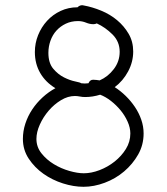

<svg xmlns="http://www.w3.org/2000/svg" viewBox="-20 -700 640 738"><path d="M532 -187Q532 -143 511 -106Q490 -69 457 -41Q424 -13 382.5 2.5Q341 18 301 18Q263 18 222 5Q181 -8 147 -32Q113 -56 90.5 -90Q68 -124 68 -166Q68 -196 77.5 -225Q87 -254 104 -279.5Q121 -305 144 -326Q167 -347 193 -361Q155 -384 134.5 -419.5Q114 -455 114 -500Q114 -534 126.5 -565Q139 -596 161 -620Q183 -644 213 -658Q243 -672 278 -672Q286 -680 296 -680L302 -679Q335 -673 369 -659Q403 -645 430 -622.5Q457 -600 474.5 -570Q492 -540 492 -502Q492 -462 472.5 -425.5Q453 -389 421 -365Q443 -351 463 -331.5Q483 -312 498.5 -289Q514 -266 523 -240Q532 -214 532 -187ZM440 -501Q440 -540 412.5 -567.5Q385 -595 352 -610Q346 -607 339 -607Q325 -607 310.5 -613Q296 -619 280 -619Q254 -619 233 -609Q212 -599 197 -582.5Q182 -566 174 -543.5Q166 -521 166 -497Q166 -458 184.5 -436Q203 -414 226 -402.5Q249 -391 269 -387Q289 -383 292 -380L306 -379L320 -380Q326 -394 338.5 -393.5Q351 -393 363 -391Q395 -405 417.5 -434.5Q440 -464 440 -501ZM481 -187Q481 -209 470.5 -232.5Q460 -256 443.5 -276Q427 -296 406.5 -312Q386 -328 365 -336Q336 -327 307 -327Q297 -327 287 -329Q277 -331 268 -331Q241 -331 214.5 -315Q188 -299 167 -274.5Q146 -250 133 -221Q120 -192 120 -166Q120 -135 139.5 -110.5Q159 -86 187 -69Q215 -52 246.5 -43Q278 -34 302 -34Q331 -34 362.5 -46Q394 -58 420.5 -79Q447 -100 464 -127.5Q481 -155 481 -187Z"/></svg>

Font: Wynona
Style: Regular
Weight: 400
Italic angle: -12°
Designer: Kanati
Foundry: Kanati and Michael Everson
Version: Version 2.000